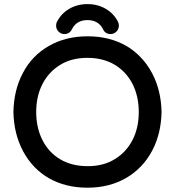

<svg xmlns="http://www.w3.org/2000/svg" viewBox="-20 -874 833 914"><path d="M611.3 -473.6Q581.1 -532.7 525.9 -565.9Q470.2 -598.6 396.5 -598.6Q319.8 -598.6 266.1 -564.9Q211.9 -531.7 182.1 -473.9Q152.3 -416 152.3 -340.8Q152.3 -266.6 181.6 -208Q211.9 -147.9 266.6 -115.7Q321.8 -83 397.5 -83Q473.1 -83 526.9 -116.7Q581.1 -149.9 610.8 -207.5Q640.6 -265.6 640.6 -340.3Q640.6 -415 611.3 -473.6ZM581.5 -655.3Q616.7 -634.8 645.5 -605.5Q679.7 -571.3 703.6 -526.4Q747.1 -444.8 749 -340.8Q747.1 -236.8 704.1 -156.2Q659.7 -72.8 580.1 -26.6Q500.5 19.5 396 19.5Q291.5 19.5 211.4 -26.4Q176.3 -46.9 147 -76.2Q113.3 -110.4 90.6 -152.8Q67.9 -195.3 56.4 -241.9Q44.9 -288.6 43.9 -340.8Q45.9 -445.8 88.9 -526.4Q131.8 -608.9 212.2 -655Q292.5 -701.2 397 -701.2Q501.5 -701.2 581.5 -655.3ZM247.1 -752Q247.1 -761.7 250.2 -768.3Q253.4 -774.9 256.6 -780Q259.8 -785.2 263.2 -790Q281.2 -815.4 309.6 -832Q348.1 -854.5 396.5 -854.5Q444.8 -854.5 483.4 -832Q522.5 -809.1 542 -769.5Q545.9 -761.7 545.9 -752.9Q545.9 -735.4 534.2 -723.6Q522.5 -711.9 506.3 -711.9Q480.5 -711.9 469.7 -736.3Q460 -756.3 441.2 -767.3Q422.4 -778.3 396.5 -778.3Q359.4 -778.3 337.4 -756.3Q329.1 -748 323.2 -736.3Q315.9 -720.2 301.8 -714.8Q294.9 -711.9 289.1 -711.9Q283.2 -711.9 279.3 -712.6Q275.4 -713.4 272 -714.8Q264.2 -717.8 258.3 -724.1Q247.1 -735.8 247.1 -752Z"/></svg>

Font: YuPearl-SemiBold
Style: SemiBold
Weight: 600
Designer: Max Yao
Foundry: Max-Everyday
Version: Version 1.011; ttfautohint (v1.8.3)